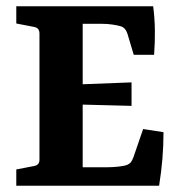

<svg xmlns="http://www.w3.org/2000/svg" viewBox="-20 -593 568 613"><path d="M407 -418 387 -485Q381 -504 366 -509Q356 -512 339.5 -514.5Q323 -517 305 -517H244V-324L400 -330V-255L244 -259V-59H321Q339 -59 358 -61Q377 -63 387 -67Q395 -71 398.5 -76Q402 -81 406 -91L437 -181L502 -171Q502 -127 498.5 -85.5Q495 -44 488 0H32V-52L89 -63Q106 -66 106 -83V-486Q106 -504 89 -507L32 -518V-573H469Q474 -535 474.5 -496.5Q475 -458 472 -418Z"/></svg>

Font: Rasa
Style: Bold
Weight: 700
Designer: Anna Giedrys (Yrsa+Rasa design), David Brezina (Yrsa art-direction, Rasa art-direction, design)
Foundry: Rosetta Type Foundry
Version: Version 2.004